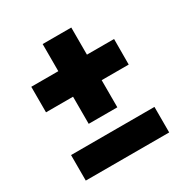

<svg xmlns="http://www.w3.org/2000/svg" viewBox="-159 -835 902 938"><g transform="rotate(-30 292.0 -365.5)"><path d="M209 -257V-410H56.5V-554H209V-707H370.5V-554H523.5L523 -410H370.5V-257ZM528.5 -168V-24H58V-168Z"/></g></svg>

Font: Hepta Slab ExtraLight ExtraBold
Style: Regular
Weight: 800
Version: Version 1.102